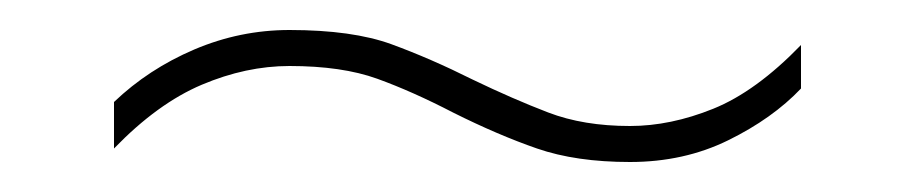

<svg xmlns="http://www.w3.org/2000/svg" viewBox="-20 -417 610 128"><path d="M282 -342Q255 -356 231.5 -364.5Q208 -373 173 -373Q144 -373 114.5 -360.5Q85 -348 56 -318V-349Q79 -371 109.5 -384Q140 -397 173 -397Q215 -397 241 -387.5Q267 -378 295 -364Q322 -351 345.5 -342Q369 -333 400 -333Q427 -333 455.5 -344.5Q484 -356 514 -387V-358Q495 -338 465.5 -323.5Q436 -309 400 -309Q364 -309 338 -318Q312 -327 282 -342Z"/></svg>

Font: Noto Sans Cham Thin
Style: Regular
Weight: 250
Version: Version 2.002